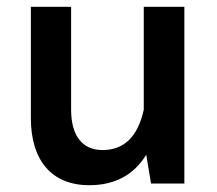

<svg xmlns="http://www.w3.org/2000/svg" viewBox="-20 -543 643 568"><path d="M71.3 -193.8C71.3 -68.4 132.8 4.9 244.1 4.9C319.8 4.9 376 -25.4 412.6 -85.4L426.8 0H525.4V-522.9H405.3V-218.3C387.7 -138.7 347.2 -99.1 283.2 -99.1C223.1 -99.1 190.4 -142.1 190.4 -218.3V-522.9H71.3Z"/></svg>

Font: Estedad SemiBold
Style: Regular
Weight: 600
Designer: Amin Abedi
Version: Version 7.3